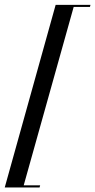

<svg xmlns="http://www.w3.org/2000/svg" viewBox="-41 -643 401 809"><path d="M340.3 -622.6 337.9 -613.7H269.4L58.9 137.9H128.2L125.8 146.8H-21L193.5 -622.6Z"/></svg>

Font: Playfair 144pt
Style: Italic
Weight: 400
Italic angle: -15.6°
Designer: Claus Eggers Sørensen
Foundry: Claus Eggers Sørensen
Version: Version 2.001;gftools[0.9.30]